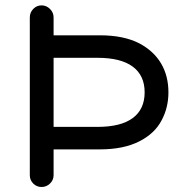

<svg xmlns="http://www.w3.org/2000/svg" viewBox="-20 -708 696 733"><path d="M93.8 -39.1V-641.6Q93.8 -660.2 106.9 -673.8Q120.1 -687.5 138.7 -687.5Q157.2 -687.5 170.9 -673.8Q184.6 -660.2 184.6 -641.6V-573.2H361.3Q453.1 -573.2 512.7 -542Q567.4 -512.7 595.2 -465.3Q623 -418 623 -355.5Q623 -297.9 597.7 -250Q571.3 -198.2 511.2 -168Q451.2 -137.7 361.3 -137.7H184.6V-39.1Q184.6 -20.5 170.9 -7.3Q157.2 5.9 138.7 5.9Q120.1 5.9 106.9 -7.3Q93.8 -20.5 93.8 -39.1ZM352.5 -223.6Q441.4 -223.6 486.8 -257.3Q532.2 -291 532.2 -355.5Q532.2 -419.9 486.8 -453.6Q441.4 -487.3 352.5 -487.3H184.6V-223.6Z"/></svg>

Font: jf-openhuninn-2.0
Style: Regular
Weight: 400
Designer: [Kosugi Maru]
Designed by MOTOYA      

[Varela Round]
Joe Prince (Latin component); Avraham Cornfeld (Hebrew component)
Foundry: justfont CO.,LTD.
Version: 2.0